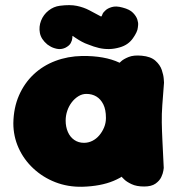

<svg xmlns="http://www.w3.org/2000/svg" viewBox="-20 -713 678 734"><path d="M294 1Q239 2 191.5 -16.5Q144 -35 107.5 -69Q71 -103 51 -147.5Q31 -192 31 -242Q32 -301 52.5 -348Q73 -395 108.5 -428.5Q144 -462 191.5 -480Q239 -498 294 -499Q380 -500 436.5 -473.5Q493 -447 521 -391.5Q549 -336 549 -250Q549 -200 535.5 -155.5Q522 -111 492.5 -76.5Q463 -42 414 -21.5Q365 -1 294 1ZM301 -167Q318 -167 333 -174.5Q348 -182 359.5 -195.5Q371 -209 378 -226Q385 -243 385 -262Q385 -294 375 -314Q365 -334 348.5 -344Q332 -354 310 -354Q294 -354 279.5 -345Q265 -336 254 -321.5Q243 -307 237 -289Q231 -271 231 -252Q231 -228 239.5 -208.5Q248 -189 264 -178Q280 -167 301 -167ZM531 0Q502 0 483 -9Q464 -18 455 -27Q446 -36 446 -36Q439 -109 433 -177.5Q427 -246 427 -318Q427 -390 434 -470Q434 -470 443 -478.5Q452 -487 471.5 -495Q491 -503 522 -500Q556 -497 574 -481Q592 -465 598.5 -445.5Q605 -426 606 -411.5Q607 -397 607 -397Q603 -346 600.5 -311.5Q598 -277 598.5 -245Q599 -213 601 -173Q603 -133 606 -71Q606 -71 604.5 -60.5Q603 -50 596.5 -36Q590 -22 574.5 -11Q559 0 531 0ZM229 -530Q213 -523 197 -526.5Q181 -530 171 -536.5Q161 -543 161 -543Q137 -563 132.5 -587Q128 -611 137 -634Q146 -657 165.5 -672.5Q185 -688 209 -691Q248 -696 274 -690.5Q300 -685 321 -674Q342 -663 366 -650Q369 -650 370.5 -655.5Q372 -661 376 -666Q376 -666 383.5 -673.5Q391 -681 407.5 -686Q424 -691 449 -684Q476 -677 488.5 -664Q501 -651 505 -638.5Q509 -626 508 -617Q507 -608 507 -608Q506 -592 488 -566.5Q470 -541 438 -532Q418 -526 398 -525.5Q378 -525 358.5 -529.5Q339 -534 317 -543Q305 -547 293 -553.5Q281 -560 271.5 -566.5Q262 -573 257 -576Q257 -576 256.5 -567.5Q256 -559 250.5 -548.5Q245 -538 229 -530Z"/></svg>

Font: Sour Gummy Black
Style: Regular
Weight: 900
Designer: Stefie Justprince
Foundry: Eifetstype
Version: Version 1.000